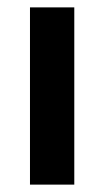

<svg xmlns="http://www.w3.org/2000/svg" viewBox="-20 -500 282 520"><path d="M61.2 0H181.2V-480H61.2Z"/></svg>

Font: Cambay
Style: Bold
Weight: 700
Designer: Pooja Saxena
Foundry: Pooja Saxena
Version: Version 1.096;PS 001.096;hotconv 1.0.70;makeotf.lib2.5.58329